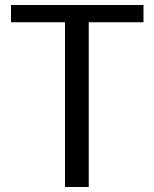

<svg xmlns="http://www.w3.org/2000/svg" viewBox="-20 -748 618 768"><path d="M240 -659H24V-728H554V-659H335V0H240Z"/></svg>

Font: Rosario Light
Style: Regular
Weight: 300
Designer: Hector Gatti
Foundry: Omnibus Type
Version: Version 1.101; ttfautohint (v1.8.1.43-b0c9)